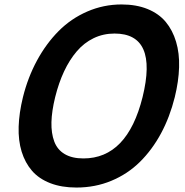

<svg xmlns="http://www.w3.org/2000/svg" viewBox="-20 -840 837 870"><path d="M626 -399.9Q696.8 -688 499 -688Q447.8 -688 404.3 -667Q360.8 -646 327.9 -607.4Q294.9 -568.8 270.5 -516.8Q246.1 -464.8 230 -399.9Q214.4 -336.4 213.1 -286.4Q211.9 -236.3 225.8 -199Q239.7 -161.6 273.2 -141.8Q306.6 -122.1 357.9 -122.1Q556.6 -122.1 626 -399.9ZM772 -399.9Q749.5 -309.6 709.5 -235.4Q669.4 -161.1 613.8 -106.2Q558.1 -51.3 484.6 -20.8Q411.1 9.8 326.2 9.8Q258.8 9.8 207.8 -10Q156.7 -29.8 125.2 -65.9Q93.8 -102.1 78.1 -152.8Q62.5 -203.6 64.5 -265.9Q66.4 -328.1 84 -399.9Q106.4 -489.7 147.7 -565.9Q189 -642.1 245.4 -699Q301.8 -755.9 375.5 -787.8Q449.2 -819.8 530.8 -819.8Q597.7 -819.8 648.7 -799.1Q699.7 -778.3 731 -740.7Q762.2 -703.1 777.8 -650.9Q793.5 -598.6 791.5 -535.2Q789.6 -471.7 772 -399.9Z"/></svg>

Font: Sinkin Sans 600 SemiBold Italic
Style: Regular
Weight: 600
Italic angle: -112°
Designer: Keith Bates
Foundry: K-Type
Version: Sinkin Sans (version 1.0)  by Keith Bates   •   © 2014   www